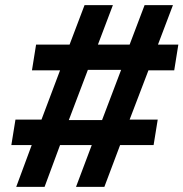

<svg xmlns="http://www.w3.org/2000/svg" viewBox="-20 -725 712 745"><path d="M43 0 103 -162H24L40 -261H141L213 -452H104L120 -552H250L308 -705H418L360 -552H483L541 -705H651L593 -552H672L656 -452H556L483 -261H592L576 -162H446L385 0H275L336 -162H213L153 0ZM247 -259H376L450 -454H321Z"/></svg>

Font: Nunito Sans 10pt SemiExpanded ExtraBold
Style: Italic
Weight: 800
Width: 6
Italic angle: -9°
Designer: Vernon Adams
Foundry: Vernon Adams
Version: Version 3.101;gftools[0.9.27]